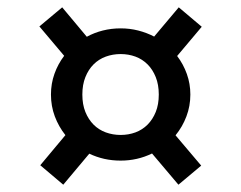

<svg xmlns="http://www.w3.org/2000/svg" viewBox="-20 -546 661 526"><path d="M90.3 -93.3 159.2 -175.8Q140.6 -199.2 130.1 -227.3Q119.6 -255.4 119.6 -287.1Q119.6 -316.9 129.2 -343.8Q138.7 -370.6 155.8 -393.1L87.9 -473.6L150.4 -525.9L217.8 -445.3Q238.3 -456.5 261.7 -462.4Q285.2 -468.3 310.5 -468.3Q335.4 -468.3 358.6 -462.4Q381.8 -456.5 402.3 -445.8L469.7 -525.9L532.7 -472.7L465.3 -392.6Q482.4 -370.1 491.9 -343.3Q501.5 -316.4 501.5 -287.1Q501.5 -255.4 490.7 -227.1Q480 -198.7 460.9 -175.3L531.2 -92.3L468.8 -40L396.5 -125.5Q356.4 -106 310.5 -106Q287.1 -106 265.6 -110.8Q244.1 -115.7 224.6 -125L153.3 -40ZM205.6 -287.1Q205.6 -259.8 213.9 -239.3Q222.2 -218.8 236.3 -204.6Q250.5 -190.4 269.8 -183.3Q289.1 -176.3 310.5 -176.3Q332 -176.3 351.1 -183.3Q370.1 -190.4 384.3 -204.6Q398.4 -218.8 406.7 -239.3Q415 -259.8 415 -287.1Q415 -314 406.7 -334.7Q398.4 -355.5 384.3 -369.6Q370.1 -383.8 351.1 -390.9Q332 -397.9 310.5 -397.9Q289.1 -397.9 269.8 -390.9Q250.5 -383.8 236.3 -369.6Q222.2 -355.5 213.9 -334.7Q205.6 -314 205.6 -287.1Z"/></svg>

Font: Noticia Text
Style: Regular
Weight: 400
Designer: JM Sole
Foundry: JM Sole
Version: Version 1.003